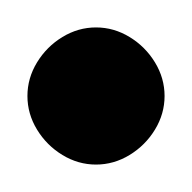

<svg xmlns="http://www.w3.org/2000/svg" viewBox="-20 -1260 140 140"><path d="M0 -1190Q0 -1177 7 -1165.5Q14 -1154 25.5 -1147Q37 -1140 50 -1140Q63 -1140 74.5 -1147Q86 -1154 93 -1165.5Q100 -1177 100 -1190Q100 -1203 93 -1214.5Q86 -1226 74.5 -1233Q63 -1240 50 -1240Q37 -1240 25.5 -1233Q14 -1226 7 -1214.5Q0 -1203 0 -1190Z"/></svg>

Font: Linefont
Style: Regular
Weight: 400
Monospace: yes
Version: Version 3.002;gftools[0.9.33]